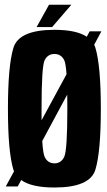

<svg xmlns="http://www.w3.org/2000/svg" viewBox="-20 -810 464 834"><path d="M5 0 41 -66Q39.5 -70 38 -73.5Q14.5 -151.5 14.5 -337.5Q14.5 -523.5 38.2 -602Q62 -680.5 216.5 -680.5Q311.5 -680.5 357 -650.5L369.5 -674H420.5L389 -615.5Q392.5 -609 394.5 -602Q418 -523 418 -337.5Q418 -151.5 394.5 -73.5Q371 4.5 216.5 4.5Q117 4.5 72 -28L57 0ZM216.5 -100.5Q245.5 -100.5 259 -128.8Q272.5 -157 272.5 -337.5Q272.5 -371 272 -399L163.5 -197.5Q167 -143 174 -128.5Q187.5 -100.5 216.5 -100.5ZM160.5 -287.5 269 -487.5Q265.5 -535.5 259 -548.5Q245.5 -575.5 216.5 -575.5Q187.5 -575.5 174 -548.5Q160.5 -521.5 160.5 -337.5Q160.5 -311 160.5 -287.5ZM139 -692.5 193 -789.5H290L206.5 -692.5Z"/></svg>

Font: Anybody Condensed Regular
Style: Bold
Weight: 700
Width: 3
Designer: Tyler Finck
Foundry: Etcetera Type Company
Version: Version 1.010; ttfautohint (v1.8.3) -l 8 -r 50 -G 200 -x 14 